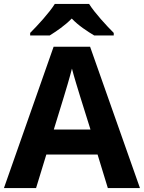

<svg xmlns="http://www.w3.org/2000/svg" viewBox="-20 -1047 730 974"><path d="M432 -1027H258C230 -982 170 -917 133 -880V-867H232C267 -889 309 -917 344 -953C378 -917 423 -888 458 -867H557V-880C521 -916 460 -982 432 -1027ZM527 -93H690L437 -810H252L0 -93H163L215 -263H475ZM387 -556 439 -390H253L304 -556C311 -578 335 -659 345 -699C355 -659 377 -589 387 -556Z"/></svg>

Font: Noto Sans Telugu UI
Style: Bold
Weight: 700
Designer: Jelle Bosma - Monotype Design Team
Foundry: Monotype Imaging Inc.
Version: Version 2.005